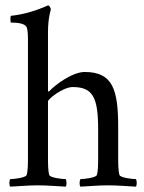

<svg xmlns="http://www.w3.org/2000/svg" viewBox="-20 -698 540 721"><path d="M85 -544.9V-113.3C85 -84 85 -56.6 80.1 -41C77.1 -30.3 30.3 -25.4 18.6 -25.4C14.6 -20.5 13.7 -2 18.6 2.9C58.6 1 84 -2 122.1 -2C160.2 -2 186.5 1 226.6 2.9C231.4 -2 230.5 -20.5 226.6 -25.4C214.8 -25.4 168 -30.3 165 -41C160.2 -56.6 160.2 -84 160.2 -113.3V-317.4C160.2 -326.2 216.8 -371.1 252.9 -371.1C329.1 -371.1 348.6 -332 348.6 -210.9V-113.3C348.6 -84 348.6 -56.6 343.8 -41C340.8 -30.3 293.9 -25.4 282.2 -25.4C278.3 -20.5 277.3 -2 282.2 2.9C322.3 1 347.7 -2 385.7 -2C423.8 -2 450.2 1 490.2 2.9C495.1 -2 494.1 -20.5 490.2 -25.4C478.5 -25.4 431.6 -30.3 428.7 -41C423.8 -56.6 423.8 -84 423.8 -113.3V-220.7C423.8 -362.3 403.3 -427.7 297.9 -427.7C251 -427.7 185.5 -377.9 166 -356.4C165 -355.5 164.1 -354.5 163.1 -354.5C161.1 -354.5 160.2 -355.5 160.2 -356.4V-577.1C160.2 -630.9 170.9 -662.1 170.9 -662.1C170.9 -668.9 165 -677.7 160.2 -677.7C119.1 -659.2 70.3 -643.6 21.5 -638.7C17.6 -637.7 19.5 -613.3 20.5 -613.3C47.9 -613.3 74.2 -609.4 80.1 -595.7C85 -584 85 -557.6 85 -544.9Z"/></svg>

Font: Crimson
Style: Roman
Weight: 400
Version: Version 0.2